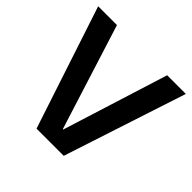

<svg xmlns="http://www.w3.org/2000/svg" viewBox="-176 -867 1033 1033"><g transform="rotate(45 340.5 -350.0)"><path d="M238 0 7 -700H150L340 -98H343L532 -700H674L445 0Z"/></g></svg>

Font: DM Sans 9pt 36pt
Style: Bold
Weight: 700
Version: Version 4.004;gftools[0.9.30]